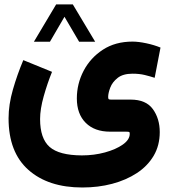

<svg xmlns="http://www.w3.org/2000/svg" viewBox="-20 -601 761 865"><path d="M232.9 -581.1H308.1L408.7 -413.1H336.4L270.5 -525.4L205.1 -413.1H132.8ZM214.4 -277.3Q193.4 -225.6 177 -167.5Q160.6 -109.4 160.6 -64.5Q160.6 22.9 203.4 60.8Q246.1 98.6 348.6 99.1Q403.8 99.1 452.9 85.7Q502 72.3 533.2 50.3Q564.5 28.3 564.5 2Q564.5 -4.9 562.3 -6.3Q560.1 -7.8 545.9 -7.8H475.6Q406.2 -7.8 366.2 -47.6Q326.2 -87.4 326.2 -157.7Q326.2 -223.6 356.7 -282Q387.2 -340.3 443.4 -377Q499.5 -413.6 577.1 -413.6Q604 -413.6 639.4 -406Q674.8 -398.4 703.1 -386.7L676.8 -250.5Q655.8 -257.3 631.8 -263.2Q607.9 -269 577.1 -269Q534.2 -269 510.3 -250.2Q486.3 -231.4 476.8 -206.5Q467.3 -181.6 467.3 -164.1Q467.3 -156.2 469.7 -154.3Q472.2 -152.3 480.5 -152.3H568.4Q637.7 -152.3 668.7 -109.4Q699.7 -66.4 699.7 -5.9Q699.7 54.2 672.4 100.6Q645 147 596.7 178.7Q548.3 210.4 485.4 227.1Q422.4 243.7 351.1 243.7Q197.3 243.7 107.9 164.3Q18.6 85 18.6 -67.9Q18.6 -129.4 38.1 -197.3Q57.6 -265.1 85 -330.1Z"/></svg>

Font: Vazir Black FD-UI
Style: Black-FD-UI
Weight: 900
Designer: Saber Rastikerdar
Foundry: Saber Rastikerdar
Version: Version 30.0.0